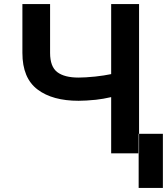

<svg xmlns="http://www.w3.org/2000/svg" viewBox="-20 -750 820 943"><path d="M226 -490Q226 -423 261 -396Q296 -369 366 -369Q398 -369 448 -374Q493 -379 526 -386V-730H663V3H526V-273Q487 -264 451 -260Q401 -255 366 -255Q238 -255 165 -310Q90 -366 90 -490V-730H226ZM661 173H780V-93H661Z"/></svg>

Font: Sinter Bold
Style: Regular
Weight: 700
Foundry: Adobe & rsms
Version: Version 1.000